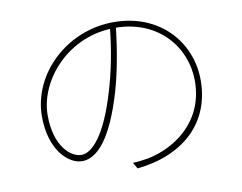

<svg xmlns="http://www.w3.org/2000/svg" viewBox="-77 -798 1154 917"><g transform="rotate(-10 500.0 -339.0)"><path d="M505 -664C495 -566 475 -461 447 -369C387 -166 318 -95 267 -95C215 -95 140 -158 140 -309C140 -471 289 -653 505 -664ZM534 -665C741 -662 861 -512 861 -350C861 -151 709 -51 580 -24C560 -20 527 -16 502 -15L519 15C742 -8 889 -139 889 -348C889 -535 748 -693 527 -693C297 -693 112 -512 112 -308C112 -146 198 -65 265 -65C341 -65 414 -152 476 -361C503 -452 522 -563 534 -665Z"/></g></svg>

Font: Noto Sans CJK SC Thin
Style: Regular
Weight: 100
Designer: Ryoko NISHIZUKA 西塚涼子 (kana, bopomofo & ideographs); Paul D. Hunt (Latin, Greek & Cyrillic); Sandoll Communications 산돌커뮤니
Foundry: Adobe
Version: Version 2.004;hotconv 1.0.118;makeotfexe 2.5.65603